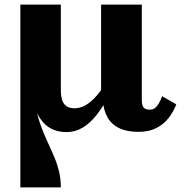

<svg xmlns="http://www.w3.org/2000/svg" viewBox="-20 -560 794 830"><path d="M578 10Q528 10 494.5 -6.5Q461 -23 444 -54Q427 -85 424 -130L417 -133V-540H593V-128Q593 -105 600.5 -95.5Q608 -86 627 -86Q641 -86 650 -93Q659 -100 666.5 -113Q674 -126 681 -144L742 -109Q730 -77 709 -50Q688 -23 656 -6.5Q624 10 578 10ZM243 -540V-172Q243 -144 249 -126.5Q255 -109 268 -100.5Q281 -92 302 -92Q326 -92 348.5 -104.5Q371 -117 393.5 -141.5Q416 -166 438 -201L451 -149Q426 -99 397.5 -63Q369 -27 337 -8Q305 11 268 11Q237 11 212 1Q187 -9 168 -29.5Q149 -50 135 -82Q121 -114 113 -159L123 -182Q127 -130 136.5 -87Q146 -44 159.5 -8.5Q173 27 188 59Q203 91 215.5 121Q228 151 235.5 182.5Q243 214 243 250H68V-540Z"/></svg>

Font: Roboto Serif
Style: Bold
Weight: 700
Designer: Greg Gazdowicz
Foundry: Commercial Type
Version: Version 1.008